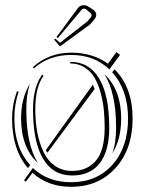

<svg xmlns="http://www.w3.org/2000/svg" viewBox="-20 -740 556 738"><path d="M400.4 -473.1Q342.3 -528.8 253.4 -528.8Q167.5 -528.8 110.4 -477.1L106 -481.4Q167.5 -537.6 253.4 -537.6Q335.9 -537.6 395 -495.1L427.2 -539.6L441.4 -529.3ZM411.1 -462.4 420.4 -473.6Q489.7 -404.3 489.7 -284.2Q489.7 -167 424.3 -94.5Q358.9 -22 253.4 -22Q164.1 -22 105 -75.7L79.1 -41.5L72.3 -46.9L106.4 -94.2Q164.1 -39.6 253.4 -39.6Q352.1 -39.6 412.1 -106.7Q472.2 -173.8 472.2 -284.2Q472.2 -394.5 411.1 -462.4ZM336.9 -414.6 343.8 -397.9 162.6 -153.3 155.8 -162.6ZM96.2 -105.5 87.4 -93.8Q26.4 -164.6 26.4 -284.2Q26.4 -336.4 45.4 -389.6L51.8 -387.2Q35.2 -339.8 35.2 -284.2Q35.2 -172.9 96.2 -105.5ZM250 -496.1V-502.4Q323.2 -502.4 361.6 -437.5Q399.9 -372.6 399.9 -249Q399.9 -159.7 363.3 -112.5Q326.7 -65.4 256.8 -65.4Q183.6 -65.4 145.3 -130.4Q106.9 -195.3 106.9 -318.8Q106.9 -405.3 142.1 -453.1L147.5 -448.7Q115.7 -406.2 115.7 -318.8Q115.7 -272.9 123 -232.9Q130.4 -192.9 146.2 -158.2Q162.1 -123.5 190.4 -103.3Q218.8 -83 256.8 -83Q315.9 -83 349.1 -123Q382.3 -163.1 382.3 -249Q382.3 -286.1 378.9 -319.1Q375.5 -352.1 366.2 -385.5Q356.9 -418.9 342.5 -442.6Q328.1 -466.3 304.4 -481.2Q280.8 -496.1 250 -496.1ZM412.1 -150.9Q426.3 -193.4 426.3 -249Q426.3 -382.8 381.3 -455.1Q445.8 -394.5 445.8 -284.2Q445.8 -205.6 412.1 -150.9ZM94.7 -417.5Q81.1 -376.5 81.1 -318.8Q81.1 -185.1 125.5 -113.3Q61 -173.8 61 -284.2Q61 -362.8 94.7 -417.5ZM197.3 -597.7 279.8 -709.5Q288.6 -720.2 302.7 -720.2Q311 -720.2 322.8 -712.9L338.9 -702.1Q350.1 -693.4 350.1 -682.6Q350.1 -673.8 339.4 -661.1L324.7 -645L210.4 -561.5L188.5 -586.9L191.9 -591.8L197.3 -587.4L210.9 -575.7L315.9 -657.7L328.6 -672.9Q332 -677.2 332 -681.2Q332 -687 327.1 -690.4L311.5 -703.6Q307.1 -707 302.7 -707Q297.4 -707 293.5 -702.1L202.1 -593.3Z"/></svg>

Font: FoglihtenNo03
Style: Regular
Weight: 500
Version: Version 0.59